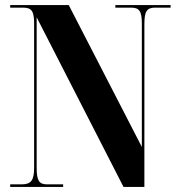

<svg xmlns="http://www.w3.org/2000/svg" viewBox="-20 -734 699 754"><path d="M20 0H228V-10H165C133 -10 124 -25 124 -76V-666L465 0H547V-638C547 -689 556 -704 589 -704H650V-714H433V-704H495C527 -704 537 -690 537 -642V-157L250 -714H20V-704H71C104 -704 114 -690 114 -642V-76C114 -25 102 -10 64 -10H20Z"/></svg>

Font: Noto Serif Display Condensed Extra
Style: Regular
Weight: 800
Width: 3
Designer: Monotype Design Team
Foundry: Monotype Imaging Inc.
Version: Version 1.900